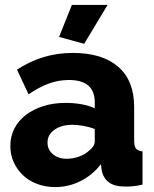

<svg xmlns="http://www.w3.org/2000/svg" viewBox="-20 -750 626 780"><path d="M204 10Q165 10 131.5 -2.5Q98 -15 74 -37.5Q50 -60 36 -90.5Q22 -121 22 -157Q22 -196 38.5 -228Q55 -260 85 -283Q115 -306 156 -319Q197 -332 247 -332Q280 -332 311 -326.5Q342 -321 365 -310V-334Q365 -425 260 -425Q217 -425 178 -410.5Q139 -396 96 -367L49 -467Q101 -501 157 -518Q213 -535 276 -535Q395 -535 460 -479Q525 -423 525 -315V-180Q525 -156 532.5 -146.5Q540 -137 559 -135V0Q538 5 521 6.5Q504 8 490 8Q445 8 422 -9.5Q399 -27 393 -59L390 -83Q355 -38 306.5 -14Q258 10 204 10ZM251 -105Q277 -105 301.5 -114Q326 -123 342 -138Q365 -156 365 -176V-226Q344 -234 319.5 -238.5Q295 -243 274 -243Q230 -243 201.5 -223Q173 -203 173 -171Q173 -142 195 -123.5Q217 -105 251 -105ZM322 -572 220 -600 272 -730H417Z"/></svg>

Font: Boldmen
Style: Bold
Weight: 700
Designer: Matt McInerney, Pablo Impallari, Rodrigo Fuenzalida
Foundry: LIVING CONCEPT
Version: Version 1.000